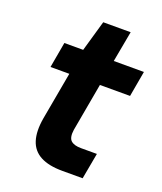

<svg xmlns="http://www.w3.org/2000/svg" viewBox="-122 -716 670 796"><g transform="rotate(20 213.5 -318.5)"><path d="M247 0Q187 0 150.5 -19.5Q114 -39 101.5 -78.5Q89 -118 99 -177L137 -388H54L74 -501H157L196 -637H317L292 -501H425L405 -388H272L234 -176Q229 -141 243 -128Q257 -115 288 -115H358L337 0Z"/></g></svg>

Font: DM Sans 18pt
Style: Bold Italic
Weight: 700
Italic angle: -10°
Designer: Colophon Foundry, Jonny Pinhorn
Foundry: Colophon Foundry
Version: Version 4.004;gftools[0.9.30]